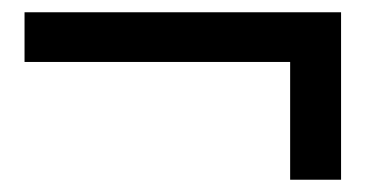

<svg xmlns="http://www.w3.org/2000/svg" viewBox="-20 -456 608 313"><path d="M536 -163H453V-355H20V-436H536Z"/></svg>

Font: LXGW 975 Gothic SC
Style: Regular
Weight: 400
Version: Version 2.01;February 25, 2021